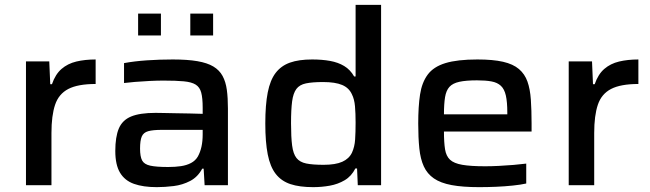

<svg xmlns="http://www.w3.org/2000/svg" viewBox="-20 -763 2679 791"><path d="M87 0V-510H183L187 -416H194Q208 -457 233.5 -479Q259 -501 294.5 -509.5Q330 -518 374 -518V-417Q301 -417 261.5 -396.5Q222 -376 207 -331.5Q192 -287 192 -215V0Z M626 8Q570 8 532 -5.5Q494 -19 474.5 -51.5Q455 -84 455 -141Q455 -199 469.5 -233.5Q484 -268 520 -283Q556 -298 621 -298Q632 -298 653.5 -297.5Q675 -297 703.5 -296.5Q732 -296 761 -295.5Q790 -295 815 -294V-319Q815 -359 809 -381.5Q803 -404 786 -414.5Q769 -425 737 -428Q705 -431 654 -431Q629 -431 597 -429.5Q565 -428 535.5 -425.5Q506 -423 491 -421V-503Q534 -511 586 -514.5Q638 -518 692 -518Q752 -518 793 -511Q834 -504 859 -489Q884 -474 897 -450Q910 -426 914.5 -393Q919 -360 919 -316V0H823L819 -68H813Q795 -34 763.5 -17.5Q732 -1 695.5 3.5Q659 8 626 8ZM673 -75Q702 -75 725.5 -78.5Q749 -82 767 -91.5Q785 -101 795 -118Q805 -136 810 -158.5Q815 -181 815 -210V-228H647Q610 -228 590.5 -222.5Q571 -217 564 -200.5Q557 -184 557 -151Q557 -118 565.5 -102Q574 -86 599 -80.5Q624 -75 673 -75ZM549 -617V-707H643V-617ZM764 -617V-707H858V-617Z M1270 8Q1214 8 1176.5 -4.5Q1139 -17 1116 -46.5Q1093 -76 1083 -127Q1073 -178 1073 -254Q1073 -331 1083 -382Q1093 -433 1115.5 -462.5Q1138 -492 1174.5 -505Q1211 -518 1266 -518Q1307 -518 1340 -512Q1373 -506 1398 -491Q1423 -476 1439 -448H1445V-743H1550V0H1454L1451 -69H1444Q1428 -37 1400 -20.5Q1372 -4 1338.5 2Q1305 8 1270 8ZM1313 -84Q1362 -84 1390 -96.5Q1418 -109 1430 -134Q1441 -158 1443 -188Q1445 -218 1445 -258Q1445 -296 1442.5 -325Q1440 -354 1430 -374Q1418 -401 1389.5 -413Q1361 -425 1311 -425Q1267 -425 1240.5 -419.5Q1214 -414 1201 -396.5Q1188 -379 1183.5 -345.5Q1179 -312 1179 -255Q1179 -198 1183.5 -163.5Q1188 -129 1201.5 -112Q1215 -95 1241.5 -89.5Q1268 -84 1313 -84Z M1954 8Q1886 8 1840.5 -0.5Q1795 -9 1767.5 -28Q1740 -47 1726 -77.5Q1712 -108 1707.5 -152Q1703 -196 1703 -254Q1703 -324 1710.5 -373.5Q1718 -423 1742 -455.5Q1766 -488 1815 -503Q1864 -518 1947 -518Q2011 -518 2052.5 -508.5Q2094 -499 2118 -478.5Q2142 -458 2153 -427Q2164 -396 2167 -352.5Q2170 -309 2170 -254V-221H1809Q1809 -176 1813.5 -148Q1818 -120 1834 -105Q1850 -90 1884.5 -84Q1919 -78 1979 -78Q2004 -78 2034.5 -79.5Q2065 -81 2095 -83.5Q2125 -86 2148 -89V-7Q2126 -2 2092.5 1.5Q2059 5 2023.5 6.5Q1988 8 1954 8ZM2070 -274V-299Q2070 -343 2064 -369.5Q2058 -396 2043.5 -409.5Q2029 -423 2005 -427.5Q1981 -432 1945 -432Q1900 -432 1872.5 -426Q1845 -420 1831.5 -405Q1818 -390 1813.5 -362.5Q1809 -335 1809 -292H2090Z M2323 0V-510H2419L2423 -416H2430Q2444 -457 2469.5 -479Q2495 -501 2530.5 -509.5Q2566 -518 2610 -518V-417Q2537 -417 2497.5 -396.5Q2458 -376 2443 -331.5Q2428 -287 2428 -215V0Z"/></svg>

Font: Saira SemiExpanded Medium
Style: Regular
Weight: 500
Width: 6
Designer: Hector Gatti with collaboration of the Omnibus-Type team
Foundry: Omnibus-Type
Version: Version 1.101